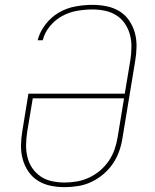

<svg xmlns="http://www.w3.org/2000/svg" viewBox="-20 -763 640 791"><path d="M246 8Q216 8 187.5 2Q159 -4 135.5 -19Q112 -34 96.5 -57Q81 -80 73.5 -107.5Q66 -135 66.5 -164.5Q67 -194 72 -223L97 -377H494L517 -515Q521 -541 521.5 -568Q522 -595 515.5 -619.5Q509 -644 495 -665Q481 -686 460 -699.5Q439 -713 413.5 -718.5Q388 -724 361 -724Q330 -724 298 -718.5Q266 -713 237 -697.5Q208 -682 186 -655.5Q164 -629 156 -597H135Q144 -632 167.5 -662.5Q191 -693 223 -711.5Q255 -730 291 -736.5Q327 -743 361 -743Q391 -743 420 -737Q449 -731 472.5 -716.5Q496 -702 512 -678.5Q528 -655 535.5 -628Q543 -601 542.5 -571Q542 -541 537 -512L485 -197Q481 -169 471.5 -141.5Q462 -114 445.5 -89.5Q429 -65 406 -45.5Q383 -26 356.5 -13.5Q330 -1 301.5 3.5Q273 8 246 8ZM246 -11Q271 -11 297 -15.5Q323 -20 347.5 -31.5Q372 -43 393 -61Q414 -79 429 -101.5Q444 -124 452.5 -149Q461 -174 465 -200L491 -358H115L92 -220Q88 -194 87.5 -167.5Q87 -141 93 -116Q99 -91 113 -70.5Q127 -50 147.5 -36Q168 -22 194 -16.5Q220 -11 246 -11Z"/></svg>

Font: Iosevka Curly ThExObl
Style: Regular
Weight: 100
Width: 7
Italic angle: -9°
Monospace: yes
Designer: Belleve Invis
Foundry: Belleve Invis
Version: Version 11.1.0; ttfautohint (v1.8.3)